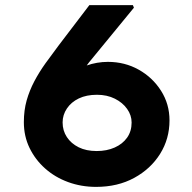

<svg xmlns="http://www.w3.org/2000/svg" viewBox="-20 -731 751 751"><path d="M355.9 0Q297.6 0 246.2 -18.9Q194.9 -37.7 156.3 -72.2Q117.7 -106.6 95.5 -152.5Q73.3 -198.3 73.3 -253.3Q73.3 -299.5 84.3 -338.4Q95.4 -377.2 114.3 -413.1Q133.3 -449 157.7 -483.1Q182.2 -517.3 209.6 -553.5L329.5 -710.9H499.8L503.8 -700.9L327.9 -486.6Q300.1 -450 275.7 -414.3Q251.3 -378.6 232.1 -341Q212.9 -303.5 198 -260L143.9 -311.6Q155.3 -347.7 180.5 -379.5Q205.8 -411.2 241.3 -435.7Q276.8 -460.1 318.1 -474.6Q359.4 -489 402 -489Q468.1 -489 522.5 -458.5Q576.9 -428 609.9 -376Q643 -324 643 -260Q643 -188 606.3 -129.3Q569.7 -70.6 505.1 -35.3Q440.5 0 355.9 0ZM358.2 -140.2Q397.5 -140.2 428.4 -153.9Q459.4 -167.6 477.1 -192.5Q494.8 -217.5 494.8 -251.6Q494.8 -280.3 477.2 -305Q459.7 -329.8 429.2 -345Q398.7 -360.3 359.1 -360.3Q318.2 -360.3 288.3 -346Q258.4 -331.6 241.7 -306.6Q224.9 -281.6 224.9 -252Q224.9 -220.1 241.5 -194.9Q258 -169.7 287.7 -154.9Q317.4 -140.2 358.2 -140.2Z"/></svg>

Font: Lexend Giga
Style: Regular
Weight: 400
Designer: Bonnie Shaver-Troup, Thomas Jockin
Foundry: Lexend
Version: Version 1.007